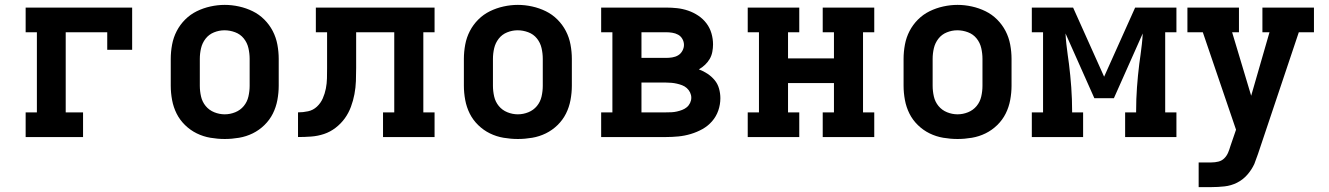

<svg xmlns="http://www.w3.org/2000/svg" viewBox="-20 -561 5440 786"><path d="M85 0V-101H131V-429H85V-530H521V-357H419V-429H249V-101H320V0Z M900 8Q871 8 841.5 3Q812 -2 785.5 -15Q759 -28 737.5 -49Q716 -70 703 -96Q690 -122 684.5 -151.5Q679 -181 679 -210V-320Q679 -349 684.5 -378.5Q690 -408 703.5 -434Q717 -460 738 -481Q759 -502 785.5 -515Q812 -528 841.5 -534.5Q871 -541 900 -541Q929 -541 958.5 -534.5Q988 -528 1014.5 -515Q1041 -502 1062 -481Q1083 -460 1096.5 -434Q1110 -408 1115.5 -378.5Q1121 -349 1121 -320V-210Q1121 -181 1115.5 -151.5Q1110 -122 1097 -96Q1084 -70 1062.5 -49Q1041 -28 1014.5 -15Q988 -2 958.5 3Q929 8 900 8ZM900 -93Q922 -93 943 -101.5Q964 -110 978 -127Q992 -144 997 -166Q1002 -188 1002 -210V-320Q1002 -342 997 -364Q992 -386 978 -403.5Q964 -421 942.5 -429Q921 -437 899 -437Q877 -437 856 -428.5Q835 -420 821.5 -402.5Q808 -385 803 -363.5Q798 -342 798 -320V-210Q798 -188 803 -166Q808 -144 822 -127Q836 -110 857 -101.5Q878 -93 900 -93Z M1200 0V-101Q1221 -101 1241.5 -105.5Q1262 -110 1277.5 -124.5Q1293 -139 1301.5 -158.5Q1310 -178 1314 -198.5Q1318 -219 1318.5 -240Q1319 -261 1319 -282V-429H1273V-530H1759V-429H1713V-101H1759V0H1548V-101H1594V-429H1438V-283Q1438 -256 1437 -229Q1436 -202 1431 -175.5Q1426 -149 1416.5 -123.5Q1407 -98 1391.5 -76.5Q1376 -55 1354 -38Q1332 -21 1306.5 -12.5Q1281 -4 1254 -2Q1227 0 1200 0Z M2100 8Q2071 8 2041.5 3Q2012 -2 1985.5 -15Q1959 -28 1937.5 -49Q1916 -70 1903 -96Q1890 -122 1884.5 -151.5Q1879 -181 1879 -210V-320Q1879 -349 1884.5 -378.5Q1890 -408 1903.5 -434Q1917 -460 1938 -481Q1959 -502 1985.5 -515Q2012 -528 2041.5 -534.5Q2071 -541 2100 -541Q2129 -541 2158.5 -534.5Q2188 -528 2214.5 -515Q2241 -502 2262 -481Q2283 -460 2296.5 -434Q2310 -408 2315.5 -378.5Q2321 -349 2321 -320V-210Q2321 -181 2315.5 -151.5Q2310 -122 2297 -96Q2284 -70 2262.5 -49Q2241 -28 2214.5 -15Q2188 -2 2158.5 3Q2129 8 2100 8ZM2100 -93Q2122 -93 2143 -101.5Q2164 -110 2178 -127Q2192 -144 2197 -166Q2202 -188 2202 -210V-320Q2202 -342 2197 -364Q2192 -386 2178 -403.5Q2164 -421 2142.5 -429Q2121 -437 2099 -437Q2077 -437 2056 -428.5Q2035 -420 2021.5 -402.5Q2008 -385 2003 -363.5Q1998 -342 1998 -320V-210Q1998 -188 2003 -166Q2008 -144 2022 -127Q2036 -110 2057 -101.5Q2078 -93 2100 -93Z M2441 0V-101H2487V-429H2441V-530H2707Q2730 -530 2752.5 -527.5Q2775 -525 2797 -517.5Q2819 -510 2838.5 -497Q2858 -484 2872 -465.5Q2886 -447 2892.5 -424.5Q2899 -402 2899 -379Q2899 -364 2896 -348.5Q2893 -333 2885.5 -320Q2878 -307 2866.5 -296Q2855 -285 2841 -277Q2860 -270 2876.5 -259Q2893 -248 2905.5 -233Q2918 -218 2923.5 -198.5Q2929 -179 2929 -159Q2929 -133 2920.5 -108.5Q2912 -84 2895 -64.5Q2878 -45 2855.5 -32.5Q2833 -20 2808 -12.5Q2783 -5 2757.5 -2.5Q2732 0 2707 0ZM2606 -324H2707Q2719 -324 2732 -326Q2745 -328 2756 -334.5Q2767 -341 2773.5 -353Q2780 -365 2780 -377Q2780 -390 2773.5 -401.5Q2767 -413 2756 -419Q2745 -425 2732 -427Q2719 -429 2707 -429H2606ZM2606 -101H2707Q2718 -101 2729 -101.5Q2740 -102 2751 -104.5Q2762 -107 2772.5 -111Q2783 -115 2791.5 -122Q2800 -129 2805 -139.5Q2810 -150 2810 -161Q2810 -172 2805 -182.5Q2800 -193 2791.5 -200.5Q2783 -208 2772.5 -212Q2762 -216 2751 -218.5Q2740 -221 2729 -222Q2718 -223 2707 -223H2606Z M3041 0V-101H3087V-429H3041V-530H3252V-429H3206V-322H3394V-429H3348V-530H3559V-429H3513V-101H3559V0H3348V-101H3394V-221H3206V-101H3252V0Z M3900 8Q3871 8 3841.5 3Q3812 -2 3785.5 -15Q3759 -28 3737.5 -49Q3716 -70 3703 -96Q3690 -122 3684.5 -151.5Q3679 -181 3679 -210V-320Q3679 -349 3684.5 -378.5Q3690 -408 3703.5 -434Q3717 -460 3738 -481Q3759 -502 3785.5 -515Q3812 -528 3841.5 -534.5Q3871 -541 3900 -541Q3929 -541 3958.5 -534.5Q3988 -528 4014.5 -515Q4041 -502 4062 -481Q4083 -460 4096.5 -434Q4110 -408 4115.5 -378.5Q4121 -349 4121 -320V-210Q4121 -181 4115.5 -151.5Q4110 -122 4097 -96Q4084 -70 4062.5 -49Q4041 -28 4014.5 -15Q3988 -2 3958.5 3Q3929 8 3900 8ZM3900 -93Q3922 -93 3943 -101.5Q3964 -110 3978 -127Q3992 -144 3997 -166Q4002 -188 4002 -210V-320Q4002 -342 3997 -364Q3992 -386 3978 -403.5Q3964 -421 3942.5 -429Q3921 -437 3899 -437Q3877 -437 3856 -428.5Q3835 -420 3821.5 -402.5Q3808 -385 3803 -363.5Q3798 -342 3798 -320V-210Q3798 -188 3803 -166Q3808 -144 3822 -127Q3836 -110 3857 -101.5Q3878 -93 3900 -93Z M4204 0V-101H4250V-429H4204V-530H4373L4500 -247L4627 -530H4796V-429H4750V-101H4796V0H4586V-101H4631V-106Q4631 -155 4634.5 -203.5Q4638 -252 4644 -300L4649 -336Q4652 -358 4654.5 -380Q4657 -402 4658 -424L4540 -159H4460L4342 -424Q4343 -402 4345.5 -380Q4348 -358 4351 -336L4356 -300Q4362 -252 4365.5 -203.5Q4369 -155 4369 -106V-101H4414V0Z M4887 205V104H4939Q4954 104 4968 100.5Q4982 97 4992 87Q5002 77 5007.5 64Q5013 51 5017 37L5040 -30L4904 -429H4841V-530H5052V-429H5024L5102 -169L5177 -429H5148V-530H5359V-429H5297L5130 69Q5126 79 5122.5 89.5Q5119 100 5115 110Q5104 134 5086 154.5Q5068 175 5044 187Q5020 199 4993 202Q4966 205 4939 205Z"/></svg>

Font: Iosevka Slab Extended
Style: Bold
Weight: 700
Width: 7
Monospace: yes
Designer: Belleve Invis
Foundry: Belleve Invis
Version: Version 11.1.0; ttfautohint (v1.8.3)